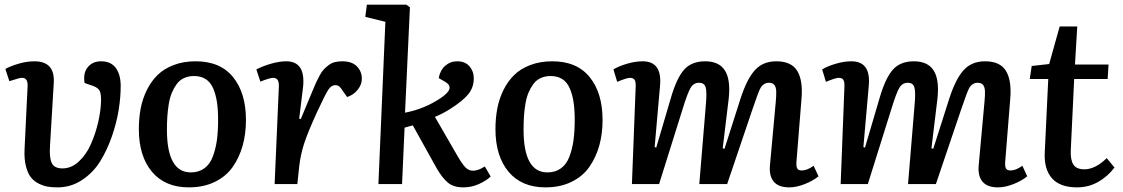

<svg xmlns="http://www.w3.org/2000/svg" viewBox="-20 -787 4800 821"><path d="M412.1 -524.9Q454.1 -524.9 475.1 -496.6Q496.1 -468.3 496.1 -418.9Q496.1 -371.1 487.3 -316.2Q478.5 -261.2 457.8 -201.9Q437 -142.6 407 -95Q377 -47.4 329.8 -16.6Q282.7 14.2 226.1 14.2Q203.1 14.2 184.8 11.2Q166.5 8.3 146 -1.7Q125.5 -11.7 112.1 -28.8Q98.6 -45.9 90.8 -76.7Q83 -107.4 85 -148.9L98.1 -419.9Q99.6 -462.9 60.1 -452.1L20 -439.9L2.9 -492.2Q23.4 -503.9 58.8 -514.4Q94.2 -524.9 127 -524.9Q214.8 -524.9 210 -434.1L193.8 -163.1Q190.4 -113.3 201.2 -90.1Q211.9 -66.9 247.1 -66.9Q285.2 -66.9 317.1 -96.4Q349.1 -126 368.9 -171.1Q388.7 -216.3 399.9 -264.9Q411.1 -313.5 412.1 -356Q412.6 -386.7 406 -398.9Q399.4 -411.1 379.9 -418.9L341.8 -432.1Q334.5 -473.6 355 -499.3Q375.5 -524.9 412.1 -524.9Z M573.7 -234.9Q573.7 -281.2 581.5 -322.8Q589.4 -364.3 607.7 -401.6Q626 -439 653.6 -466.1Q681.2 -493.2 722.9 -509Q764.6 -524.9 816.9 -524.9Q921.9 -524.9 976.8 -457Q1031.7 -389.2 1031.7 -273.9Q1031.7 -214.8 1017.6 -164.3Q1003.4 -113.8 975.1 -73.2Q946.8 -32.7 898.7 -9.3Q850.6 14.2 787.6 14.2Q685.5 14.2 629.6 -52.7Q573.7 -119.6 573.7 -234.9ZM795.9 -49.8Q830.1 -49.8 854 -67.4Q877.9 -85 890.1 -117.7Q902.3 -150.4 907.5 -188Q912.6 -225.6 912.6 -274.9Q912.6 -317.9 907.7 -350.3Q902.8 -382.8 891.6 -408.9Q880.4 -435.1 859.9 -448.5Q839.4 -461.9 809.6 -461.9Q785.6 -461.9 766.8 -453.1Q748 -444.3 735.8 -427.7Q723.6 -411.1 715.1 -390.9Q706.5 -370.6 701.9 -343.3Q697.3 -315.9 695.6 -290Q693.8 -264.2 693.8 -232.9Q693.8 -49.8 795.9 -49.8Z M1172.4 -416Q1173.3 -434.6 1167.7 -444.3Q1162.1 -454.1 1147.5 -454.1Q1133.8 -454.1 1093.3 -438L1076.2 -490.2Q1104.5 -504.9 1139.9 -514.9Q1175.3 -524.9 1204.1 -524.9Q1285.6 -524.9 1276.4 -418.9L1259.3 -279.8L1266.1 -277.8L1317.4 -400.9Q1326.7 -423.3 1332.5 -436Q1338.4 -448.7 1347.4 -465.3Q1356.4 -481.9 1365 -490.7Q1373.5 -499.5 1385.3 -508.5Q1397 -517.6 1411.4 -521.2Q1425.8 -524.9 1443.4 -524.9Q1484.9 -524.9 1506.1 -503.2Q1527.3 -481.4 1527.3 -450.2Q1527.3 -426.3 1510.3 -404.1Q1493.2 -381.8 1464.4 -372.1L1447.3 -396Q1438 -411.1 1431.2 -417Q1424.3 -422.9 1413.1 -422.9Q1396.5 -422.9 1383.5 -402.8Q1370.6 -382.8 1335.4 -307.1Q1297.4 -224.1 1281.2 -175.3Q1265.1 -126.5 1259.3 -74.2L1251.5 0H1154.3Z M1627.9 -693.8 1542 -714.8 1548.8 -767.1H1717.3L1732.9 -755.9L1711.9 -305.2Q1794.9 -320.8 1865.2 -368.2Q1927.7 -410.2 1885.3 -436L1856 -453.1Q1861.8 -486.3 1883.5 -505.6Q1905.3 -524.9 1935.1 -524.9Q1968.8 -524.9 1987.3 -503.7Q2005.9 -482.4 2005.9 -452.1Q2005.9 -412.6 1981.9 -383.5Q1958 -354.5 1902.8 -319.8Q1872.6 -300.8 1839.8 -287.1L1938 -117.2Q1957.5 -84 1970.9 -70.6Q1984.4 -57.1 2002 -57.1Q2011.7 -57.1 2021.5 -60.1Q2031.2 -63 2036.1 -65.7Q2041 -68.4 2053.2 -75.2L2078.1 -32.2Q2059.6 -14.6 2028.3 -0.2Q1997.1 14.2 1960.9 14.2Q1919.9 14.2 1896 -5.4Q1872.1 -24.9 1848.1 -65.9L1745.1 -251Q1739.3 -249 1727.5 -246.1Q1715.8 -243.2 1710 -241.2L1699.2 0H1598.1Z M2098.6 -234.9Q2098.6 -281.2 2106.4 -322.8Q2114.3 -364.3 2132.6 -401.6Q2150.9 -439 2178.5 -466.1Q2206.1 -493.2 2247.8 -509Q2289.6 -524.9 2341.8 -524.9Q2446.8 -524.9 2501.7 -457Q2556.6 -389.2 2556.6 -273.9Q2556.6 -214.8 2542.5 -164.3Q2528.3 -113.8 2500 -73.2Q2471.7 -32.7 2423.6 -9.3Q2375.5 14.2 2312.5 14.2Q2210.4 14.2 2154.5 -52.7Q2098.6 -119.6 2098.6 -234.9ZM2320.8 -49.8Q2355 -49.8 2378.9 -67.4Q2402.8 -85 2415 -117.7Q2427.2 -150.4 2432.4 -188Q2437.5 -225.6 2437.5 -274.9Q2437.5 -317.9 2432.6 -350.3Q2427.7 -382.8 2416.5 -408.9Q2405.3 -435.1 2384.8 -448.5Q2364.3 -461.9 2334.5 -461.9Q2310.5 -461.9 2291.7 -453.1Q2272.9 -444.3 2260.7 -427.7Q2248.5 -411.1 2240 -390.9Q2231.4 -370.6 2226.8 -343.3Q2222.2 -315.9 2220.5 -290Q2218.8 -264.2 2218.8 -232.9Q2218.8 -49.8 2320.8 -49.8Z M2999 -348.1Q3002.9 -396 2997.1 -414.6Q2991.2 -433.1 2969.2 -433.1Q2945.8 -433.1 2932.9 -411.1Q2919.9 -389.2 2898.9 -320.8L2798.3 0H2682.1L2698.2 -416Q2699.2 -437 2693.6 -445.6Q2688 -454.1 2673.3 -454.1Q2660.2 -454.1 2619.1 -437L2603 -490.2Q2625.5 -503.9 2660.9 -514.4Q2696.3 -524.9 2728 -524.9Q2812.5 -524.9 2802.2 -418.9L2779.3 -158.2L2786.1 -155.8L2848.1 -366.2Q2873 -452.6 2905 -488.8Q2937 -524.9 2995.1 -524.9Q3054.2 -524.9 3079.3 -486.3Q3104.5 -447.8 3096.2 -367.2L3070.3 -152.8L3078.1 -150.9L3146 -363.8Q3173.3 -448.7 3207.8 -486.8Q3242.2 -524.9 3299.3 -524.9Q3364.3 -524.9 3389.2 -483.6Q3414.1 -442.4 3407.2 -363.8L3386.2 -102.1Q3383.8 -78.1 3388.2 -68.1Q3392.6 -58.1 3408.2 -58.1Q3431.6 -58.1 3459 -78.1L3480 -33.2Q3456.5 -13.7 3420.9 0.2Q3385.3 14.2 3355 14.2Q3309.6 14.2 3289.3 -9.5Q3269 -33.2 3272 -76.2L3297.4 -354Q3299.8 -379.9 3299.1 -397.5Q3298.3 -415 3291 -424.1Q3283.7 -433.1 3268.1 -433.1Q3245.6 -433.1 3232.4 -411.6Q3223.6 -396.5 3200.2 -327.1Q3198.2 -320.8 3196.3 -315.9L3089.4 0H2970.2Z M3891.6 -348.1Q3895.5 -396 3889.6 -414.6Q3883.8 -433.1 3861.8 -433.1Q3838.4 -433.1 3825.4 -411.1Q3812.5 -389.2 3791.5 -320.8L3690.9 0H3574.7L3590.8 -416Q3591.8 -437 3586.2 -445.6Q3580.6 -454.1 3565.9 -454.1Q3552.7 -454.1 3511.7 -437L3495.6 -490.2Q3518.1 -503.9 3553.5 -514.4Q3588.9 -524.9 3620.6 -524.9Q3705.1 -524.9 3694.8 -418.9L3671.9 -158.2L3678.7 -155.8L3740.7 -366.2Q3765.6 -452.6 3797.6 -488.8Q3829.6 -524.9 3887.7 -524.9Q3946.8 -524.9 3971.9 -486.3Q3997.1 -447.8 3988.8 -367.2L3962.9 -152.8L3970.7 -150.9L4038.6 -363.8Q4065.9 -448.7 4100.3 -486.8Q4134.8 -524.9 4191.9 -524.9Q4256.8 -524.9 4281.7 -483.6Q4306.6 -442.4 4299.8 -363.8L4278.8 -102.1Q4276.4 -78.1 4280.8 -68.1Q4285.2 -58.1 4300.8 -58.1Q4324.2 -58.1 4351.6 -78.1L4372.6 -33.2Q4349.1 -13.7 4313.5 0.2Q4277.8 14.2 4247.6 14.2Q4202.1 14.2 4181.9 -9.5Q4161.6 -33.2 4164.6 -76.2L4189.9 -354Q4192.4 -379.9 4191.7 -397.5Q4190.9 -415 4183.6 -424.1Q4176.3 -433.1 4160.6 -433.1Q4138.2 -433.1 4125 -411.6Q4116.2 -396.5 4092.8 -327.1Q4090.8 -320.8 4088.9 -315.9L3981.9 0H3862.8Z M4391.6 -504.9 4466.3 -513.2 4511.2 -673.8H4586.4L4576.7 -511.2H4720.2L4716.3 -449.2H4573.2L4558.6 -143.1Q4557.1 -102.5 4570.1 -82.8Q4583 -63 4617.2 -63Q4663.1 -63 4712.4 -110.8L4745.6 -70.8Q4717.3 -32.7 4676 -9.3Q4634.8 14.2 4585.4 14.2Q4512.7 14.2 4478.5 -24.4Q4444.3 -63 4447.3 -132.8L4462.4 -449.2H4383.3Z"/></svg>

Font: Literata Book SemiBold
Style: Italic
Weight: 600
Italic angle: -3°
Designer: Latin by Veronika Burian and Jose Scaglione. Greek by Irene Vlachou. Cyrillic by Vera Evstafieva
Foundry: TypeTogether
Version: Version 1.003;PS 001.003;hotconv 1.0.88;makeotf.lib2.5.64775